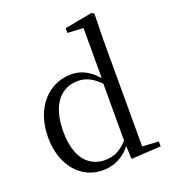

<svg xmlns="http://www.w3.org/2000/svg" viewBox="-147 -913 923 1037"><g transform="rotate(-20 314.5 -395.0)"><path d="M432 10 603 0V-28L509 -34V-644L512 -796L498 -805L339 -775V-748L430 -743V-455C384 -509 334 -531 281 -531C151 -531 48 -424 48 -252C48 -93 140 15 267 15C330 15 386 -11 429 -65ZM428 -97C386 -51 347 -33 296 -33C205 -33 136 -102 136 -254C136 -418 212 -485 303 -485C348 -485 385 -467 428 -424Z"/></g></svg>

Font: Source Han Serif CN
Style: Regular
Weight: 400
Designer: Ryoko NISHIZUKA 西塚涼子 (kana & ideographs); Frank Grießhammer (Latin, Greek & Cyrillic); Wenlong ZHANG 张文龙 (bopomofo); San
Foundry: Adobe
Version: Version 2.003;hotconv 1.1.1;makeotfexe 2.6.0